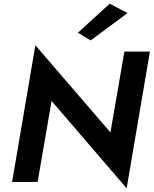

<svg xmlns="http://www.w3.org/2000/svg" viewBox="-20 -977 825 1031"><path d="M665 -907 467 -760 398 -801 569 -957ZM648 -700H785L660 34L257 -435L182 0H45L170 -734L573 -266Z"/></svg>

Font: Von Semi
Style: Italic
Weight: 600
Version: Version 4.000; ttfautohint (v1.8.4.7-5d5b)